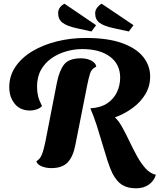

<svg xmlns="http://www.w3.org/2000/svg" viewBox="-20 -890 862 1037"><path d="M715 127Q669 127 639.5 108.5Q610 90 587 46Q574 19 560.5 -22.5Q547 -64 533 -112.5Q519 -161 503 -211Q487 -261 468 -305Q523 -308 558.5 -331.5Q594 -355 611.5 -392Q629 -429 629 -471Q629 -543 574 -584Q519 -625 424 -625Q382 -625 339 -613Q296 -601 260 -576.5Q224 -552 202 -513.5Q180 -475 180 -422Q180 -395 185.5 -371.5Q191 -348 207 -317Q194 -304 176.5 -298.5Q159 -293 143 -293Q89 -293 59.5 -329.5Q30 -366 30 -419Q30 -480 63.5 -529.5Q97 -579 155 -613.5Q213 -648 287 -666.5Q361 -685 443 -685Q563 -685 640 -657Q717 -629 754 -582Q791 -535 791 -477Q791 -425 765.5 -382Q740 -339 696.5 -307Q653 -275 601 -256Q622 -236 641.5 -200.5Q661 -165 680.5 -124Q700 -83 721 -45Q742 -7 766.5 20Q791 47 822 54Q812 87 784 107Q756 127 715 127ZM257 18Q229 18 205.5 8.5Q182 -1 176 -19Q196 -30 206 -55Q216 -80 225 -124L287 -442Q300 -508 326 -541.5Q352 -575 417 -575Q450 -575 473.5 -562.5Q497 -550 500 -530Q475 -519 467 -494.5Q459 -470 451 -430L387 -107Q375 -44 345.5 -13Q316 18 257 18ZM676 -720 593 -738Q542 -749 518 -766.5Q494 -784 494 -818Q494 -834 504 -847.5Q514 -861 529 -870L701 -754ZM474 -720 392 -738Q342 -749 318 -767Q294 -785 294 -819Q294 -851 328 -870L499 -754Z"/></svg>

Font: Sansita Swashed SemiBold
Style: Regular
Weight: 600
Designer: Pablo Cosgaya
Foundry: Omnibus-Type
Version: Version 1.003; ttfautohint (v1.8.3)